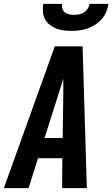

<svg xmlns="http://www.w3.org/2000/svg" viewBox="-41 -975 582 995"><path d="M-21 0 243 -735H387L409 0H281L282 -155H156L107 0ZM190 -260H284L287 -490Q287 -509 287 -528Q287 -547 287 -566Q281 -547 275 -528Q269 -509 263 -490ZM329 -815Q308 -815 288 -817.5Q268 -820 249.5 -827.5Q231 -835 216 -847Q201 -859 192 -876Q183 -893 181.5 -913.5Q180 -934 183 -955H281Q279 -942 282.5 -930Q286 -918 295.5 -910.5Q305 -903 317.5 -900.5Q330 -898 343 -898Q356 -898 369.5 -900.5Q383 -903 394.5 -910.5Q406 -918 413.5 -930Q421 -942 423 -955H521Q518 -934 509.5 -913.5Q501 -893 486 -876Q471 -859 452 -847Q433 -835 412.5 -827.5Q392 -820 371 -817.5Q350 -815 329 -815Z"/></svg>

Font: Iosevka Extrabold
Style: Italic
Weight: 800
Italic angle: -9°
Monospace: yes
Designer: Belleve Invis
Foundry: Belleve Invis
Version: Version 32.5.0; ttfautohint (v1.8.4)